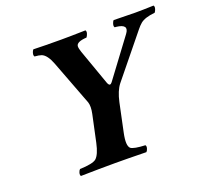

<svg xmlns="http://www.w3.org/2000/svg" viewBox="-114 -783 986 921"><g transform="rotate(-20 379.5 -322.5)"><path d="M413.1 -122.1Q399.9 -59.6 417.5 -44.4Q432.6 -33.2 490.7 -30.8Q497.6 -22 487.8 -3.4Q485.4 0.5 483.4 2Q383.3 0 325.2 0Q247.6 0 149.4 2Q142.6 -6.8 152.3 -25.4Q154.8 -29.3 156.7 -30.8Q222.2 -33.2 240.2 -47.9Q260.7 -65.4 272.9 -122.1L302.2 -258.8Q310.1 -295.9 302.7 -318.4Q300.8 -324.2 297.4 -332L215.8 -546.9Q196.8 -596.7 170.9 -606.9Q158.2 -611.3 136.2 -612.8Q129.4 -621.6 138.2 -640.6Q140.6 -645 142.6 -647Q202.1 -645 284.2 -645Q329.1 -645 408.7 -647Q415.5 -638.7 405.8 -619.6Q403.3 -615.2 401.4 -612.8Q350.1 -609.9 348.1 -587.9Q347.7 -576.7 354.5 -557.1L419.9 -373Q428.7 -353.5 441.4 -370.1L585.9 -564Q616.7 -605 553.2 -612.3Q548.8 -612.8 545.4 -612.8Q538.6 -621.1 547.9 -640.6Q550.3 -645 552.7 -647Q631.8 -645 663.1 -645Q696.8 -645 756.3 -647Q763.2 -638.7 753.9 -619.6Q751.5 -615.2 749.5 -612.8Q698.7 -607.9 675.8 -589.4Q664.1 -579.6 652.3 -564.9L478.5 -351.1Q455.6 -321.8 443.8 -267.6Z"/></g></svg>

Font: Linux Libertine Slanted O
Style: Bold Slanted
Weight: 700
Designer: Philipp H. Poll
Foundry: Philipp H. Poll
Version: Version 5.0.0